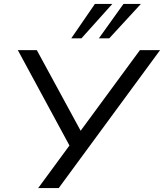

<svg xmlns="http://www.w3.org/2000/svg" viewBox="-20 -961 838 981"><path d="M175 0 344 -230 346 -197 71 -705H168L398 -282H384L695 -705H798L280 0ZM344 -765 465 -941H554L396 -765ZM485 -765 611 -941H700L538 -765Z"/></svg>

Font: Nunito Sans 10pt SemiExpanded
Style: Italic
Weight: 400
Width: 6
Italic angle: -9°
Designer: Vernon Adams
Foundry: Vernon Adams
Version: Version 3.101;gftools[0.9.27]